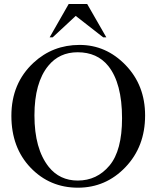

<svg xmlns="http://www.w3.org/2000/svg" viewBox="-20 -895 762 931"><path d="M365.7 -677.2Q494.6 -677.2 589.1 -579.3Q683.6 -481.4 683.6 -335Q683.6 -184.1 588.4 -84.5Q493.2 15.1 357.9 15.1Q221.2 15.1 128.2 -82Q35.2 -179.2 35.2 -333.5Q35.2 -491.2 142.6 -590.8Q235.8 -677.2 365.7 -677.2ZM356.4 -641.6Q267.6 -641.6 213.9 -575.7Q147 -493.7 147 -335.4Q147 -173.3 216.3 -85.9Q269.5 -19.5 356.9 -19.5Q450.2 -19.5 511 -92.3Q571.8 -165 571.8 -321.8Q571.8 -491.7 504.9 -575.2Q451.2 -641.6 356.4 -641.6ZM313 -875.5H402.8L495.6 -713.9H480.5L347.2 -817.9L235.4 -713.9H220.7Z"/></svg>

Font: Jameel Khushkhat-L
Style: Regular
Weight: 400
Version: Version 3.5